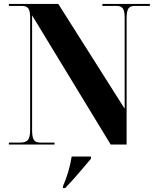

<svg xmlns="http://www.w3.org/2000/svg" viewBox="-20 -734 795 975"><path d="M25 0H257V-10H183Q161 -10 152 -23.5Q143 -37 143 -73V-656L542 0H623V-641Q623 -677 632 -690.5Q641 -704 664 -704H741V-714H500V-704H572Q594 -704 603.5 -691.5Q613 -679 613 -645V-182L276 -714H25V-704H91Q114 -704 123.5 -691.5Q133 -679 133 -645V-73Q133 -37 122 -23.5Q111 -10 84 -10H25ZM300 221H311Q344 187 382.5 142Q421 97 442 72V61H344Q331 141 300 211Z"/></svg>

Font: Noto Serif Display SemiCondensed Extra
Style: Regular
Weight: 800
Width: 4
Designer: Monotype Design Team
Foundry: Monotype Imaging Inc.
Version: Version 1.900